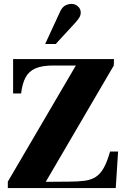

<svg xmlns="http://www.w3.org/2000/svg" viewBox="-20 -962 644 982"><path d="M20 0V-33L368 -627H253Q196 -627 162 -612.5Q128 -598 111 -566.5Q94 -535 88 -484H47V-660H563L562 -627L214 -32L331 -33Q379 -33 412.5 -37.5Q446 -42 469.5 -57Q493 -72 510.5 -103Q528 -134 543 -187H584L572 0ZM211 -737 289 -906Q299 -926 314 -934Q329 -942 346 -942Q365 -942 379 -929Q393 -916 393 -898Q393 -888 389 -878.5Q385 -869 369 -850L265 -737Z"/></svg>

Font: Frank Ruhl Libre Black
Style: Regular
Weight: 900
Designer: Yanek Iontef
Foundry: Fontef
Version: Version 6.004